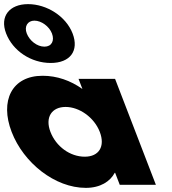

<svg xmlns="http://www.w3.org/2000/svg" viewBox="-132 -895 835 930"><path d="M-102.4 -733C-70 -649 17.7 -590 113.7 -590C207.7 -590 252 -649 219.6 -733C187.6 -816 94.9 -875 3.9 -875C-86.1 -875 -134.4 -816 -102.4 -733ZM-2.4 -733C-15.5 -767 1.7 -795 34.7 -795C68.7 -795 106.5 -767 119.6 -733C133.1 -698 118.3 -669 83.3 -669C47.3 -669 11.1 -698 -2.4 -733ZM-75.6 -256C-17.8 -106 133.8 15 283.8 15C353.8 15 401.8 -16 423.7 -58H425.7L448 0H623L425.4 -513H248.4L267.2 -464C209.4 -505 143.6 -528 74.6 -528C-75.4 -528 -133.4 -406 -75.6 -256ZM112.4 -256C85 -327 118.8 -377 185.8 -377C251.8 -377 324 -327 351.4 -256C378.3 -186 347.6 -136 278.6 -136C206.6 -136 139.3 -186 112.4 -256Z"/></svg>

Font: Hussar
Style: BdOpOblFour
Weight: 700
Foundry: Cannot Into Space Fonts
Version: Version 2.00